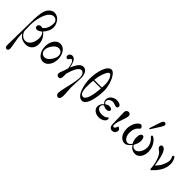

<svg xmlns="http://www.w3.org/2000/svg" viewBox="132 -1930 3402 3402"><g transform="rotate(45 1832.5 -229.0)"><path d="M82 252Q82 134.8 86.4 -14.6Q90.8 -161.6 90.8 -282.7Q90.8 -408.7 97.7 -495.4Q104.5 -582 125 -636.7Q145.5 -690.4 185.5 -723.1Q225.6 -755.9 269.5 -755.9Q308.6 -755.9 342.5 -737.1Q376.5 -718.3 397.7 -689Q418.9 -659.7 431.2 -625.5Q443.4 -591.3 443.4 -559.1Q443.4 -508.8 420.9 -460Q398.4 -411.1 361.8 -374.5Q409.2 -339.4 439 -283.4Q468.8 -227.5 468.8 -165.5Q468.8 -85 422.9 -38.6Q377 7.8 305.7 7.8Q246.1 7.8 203.4 -14.4Q160.6 -36.6 124.5 -89.4L120.6 -87.4Q123.5 17.1 148.9 145Q165 226.6 165 252.9Q165 273.9 154.3 289.3Q143.6 304.7 123 304.7Q104.5 304.7 93.3 288.8Q82 272.9 82 252ZM118.2 -293.9Q118.2 -216.8 122.6 -143.6Q141.6 -89.8 176.5 -61.5Q211.4 -33.2 254.9 -33.2Q287.6 -33.2 315.4 -52.2Q343.3 -71.3 361.1 -101.8Q378.9 -132.3 388.7 -169.4Q398.4 -206.5 398.4 -244.1Q398.4 -323.2 351.6 -362.3Q299.8 -318.4 262.2 -318.4Q240.7 -318.4 227.1 -329.8Q213.4 -341.3 213.4 -363.8Q213.4 -384.8 229.5 -399.9Q245.6 -415 265.6 -415Q286.1 -415 305.2 -409.2Q351.6 -439 373.5 -493.7Q395.5 -548.3 395.5 -614.3Q395.5 -647 372.1 -673.1Q348.6 -699.2 311.5 -699.2Q272 -699.2 238.8 -670.9Q205.6 -642.6 183.8 -598.6Q162.1 -554.7 146.7 -499.5Q131.3 -444.3 124.8 -392.1Q118.2 -339.8 118.2 -293.9Z M618.9 -57.1Q572.3 -122.1 572.3 -215.8Q572.3 -309.6 618.9 -374.5Q665.5 -439.5 735.4 -439.5Q805.2 -439.5 851.8 -374.5Q898.4 -309.6 898.4 -215.8Q898.4 -122.1 851.8 -57.1Q805.2 7.8 735.4 7.8Q665.5 7.8 618.9 -57.1ZM609.4 -165Q609.4 -123 634.3 -95.7Q659.2 -68.4 701.2 -68.4Q765.6 -68.4 818.4 -148.4Q861.3 -213.4 861.3 -266.6Q861.3 -308.6 836.4 -335.9Q811.5 -363.3 769.5 -363.3Q705.1 -363.3 652.3 -283.2Q609.4 -218.3 609.4 -165Z M966.8 -375.5Q966.8 -400.4 985.6 -419.9Q1004.4 -439.5 1029.8 -439.5Q1051.8 -439.5 1069.3 -429.4Q1086.9 -419.4 1098.6 -404.8Q1110.4 -390.1 1120.4 -365.2Q1130.4 -340.3 1136.5 -318.6Q1142.6 -296.9 1149.4 -264.6H1152.8Q1168 -302.7 1182.9 -331.1Q1197.8 -359.4 1217.3 -385.5Q1236.8 -411.6 1261 -425.5Q1285.2 -439.5 1312.5 -439.5Q1341.3 -439.5 1363.5 -423.8Q1385.7 -408.2 1397.9 -382.6Q1410.2 -356.9 1416.3 -328.9Q1422.4 -300.8 1422.4 -271.5Q1422.4 -240.2 1418.5 -169.9Q1412.6 -67.9 1412.6 -25.4Q1412.6 20.5 1418 70.3Q1423.8 123 1423.8 171.4Q1423.8 209 1412.1 236.8Q1400.4 264.6 1375 264.6Q1348.6 264.6 1334.5 247.3Q1320.3 230 1320.3 202.1Q1320.3 152.8 1362.8 -22.9Q1401.9 -186.5 1401.9 -265.6Q1401.9 -305.7 1381.3 -339.4Q1360.8 -373 1327.1 -373Q1304.7 -373 1282.5 -353.5Q1260.3 -334 1241.7 -300Q1223.1 -266.1 1207.8 -224.9Q1192.4 -183.6 1179.7 -135.3V-85Q1179.7 -41 1169.9 -16.6Q1160.2 7.8 1132.8 7.8Q1109.9 7.8 1094.5 -6.1Q1079.1 -20 1079.1 -45.9Q1079.1 -68.4 1108.9 -139.6Q1123.5 -174.3 1137.7 -227.5Q1132.3 -275.4 1117.7 -323.2Q1099.1 -384.3 1062 -384.3Q1049.3 -384.3 1040 -364.3Q1025.9 -334.5 1001.5 -334.5Q986.3 -334.5 976.6 -346.7Q966.8 -358.9 966.8 -375.5Z M1536.1 -374Q1536.1 -434.1 1546.9 -499.5Q1557.6 -564.9 1577.4 -622.8Q1597.2 -680.7 1629.2 -718.3Q1661.1 -755.9 1699.2 -755.9Q1739.7 -755.9 1780.3 -697.5Q1820.8 -639.2 1845.5 -554.7Q1870.1 -470.2 1870.1 -393.6Q1870.1 -352.1 1865.5 -303.2Q1860.8 -254.4 1849.4 -198.2Q1837.9 -142.1 1821 -96.9Q1804.2 -51.8 1776.9 -22Q1749.5 7.8 1715.8 7.8Q1678.2 7.8 1646.7 -18.8Q1615.2 -45.4 1595.5 -86.9Q1575.7 -128.4 1561.8 -180.7Q1547.9 -232.9 1542 -281.7Q1536.1 -330.6 1536.1 -374ZM1598.6 -214.8Q1598.6 -189 1602.3 -163.6Q1606 -138.2 1614.3 -112.3Q1622.6 -86.4 1639.6 -70.6Q1656.7 -54.7 1679.7 -54.7Q1706.5 -54.7 1728.3 -82.5Q1750 -110.4 1764.2 -158.9Q1778.3 -207.5 1787.1 -263.9Q1795.9 -320.3 1800.3 -385.7H1606.4Q1598.6 -299.3 1598.6 -214.8ZM1608.9 -409.2H1801.3Q1803.7 -447.8 1803.7 -499Q1803.7 -535.6 1794.2 -577.6Q1784.7 -619.6 1764.2 -652.6Q1743.7 -685.5 1718.8 -685.5Q1696.3 -685.5 1671.6 -639.4Q1647 -593.3 1628.9 -526.4Q1617.2 -482.9 1608.9 -409.2Z M1979.5 -122.1Q1979.5 -150.9 1995.6 -179.4Q2011.7 -208 2038.1 -228V-231Q2020 -241.2 2009 -263.2Q1998 -285.2 1998 -308.6Q1998 -365.2 2043.9 -402.3Q2089.8 -439.5 2150.4 -439.5Q2190.9 -439.5 2222.4 -424.6Q2253.9 -409.7 2253.9 -384.8Q2253.9 -343.8 2216.8 -343.8Q2202.1 -343.8 2171.9 -357.4Q2148.4 -368.2 2115.2 -368.2Q2081.1 -368.2 2051.3 -346.2Q2021.5 -324.2 2021.5 -293Q2021.5 -262.7 2052.7 -243.2Q2094.2 -271.5 2125 -271.5Q2153.3 -271.5 2174.3 -262.2Q2195.3 -252.9 2195.3 -232.4Q2195.3 -210.4 2176.5 -199Q2157.7 -187.5 2130.9 -187.5Q2090.8 -187.5 2053.7 -211.4Q2037.1 -205.6 2025.4 -189Q2013.7 -172.4 2013.7 -154.3Q2013.7 -116.2 2049.3 -92.8Q2085 -69.3 2133.8 -69.3Q2178.2 -69.3 2204.6 -80.3Q2231 -91.3 2267.6 -120.6Q2275.4 -107.4 2275.4 -93.8Q2275.4 -48.8 2231.9 -22Q2188.5 4.9 2133.8 4.9Q2070.8 4.9 2025.1 -29.3Q1979.5 -63.5 1979.5 -122.1Z M2384.8 -378.4Q2384.8 -404.3 2401.4 -421.9Q2418 -439.5 2441.9 -439.5Q2466.3 -439.5 2480.2 -425.8Q2494.1 -412.1 2494.1 -390.6Q2494.1 -347.2 2457 -248Q2418.9 -147 2418.9 -86.9Q2418.9 -75.7 2426 -67.6Q2433.1 -59.6 2444.8 -59.6Q2462.4 -59.6 2474.9 -79.8Q2487.3 -100.1 2493.2 -128.4Q2516.1 -123.5 2532 -109.4Q2547.9 -95.2 2547.9 -77.6Q2547.9 -41.5 2525.4 -17.8Q2502.9 5.9 2465.8 5.9Q2432.1 5.9 2412.4 -19.8Q2392.6 -45.4 2392.6 -90.8Q2392.6 -166.5 2389.2 -229.5Q2384.8 -310.5 2384.8 -378.4Z M2903.3 -492.2 2972.7 -702.1Q2982.4 -731.4 2995.1 -746.6Q3007.8 -761.7 3028.3 -761.7Q3043 -761.7 3052.7 -751.2Q3062.5 -740.7 3062.5 -725.1Q3062.5 -707 3040 -670.4L2921.9 -484.4ZM2626 -207Q2626 -252.4 2638.9 -295.9Q2651.9 -339.4 2671.1 -369.6Q2690.4 -399.9 2713.4 -418.5Q2736.3 -437 2756.3 -437Q2772 -437 2786.4 -418.7Q2800.8 -400.4 2800.8 -384.8Q2800.8 -374.5 2779.8 -357.4Q2710.9 -302.7 2710.9 -190.4Q2710.9 -126 2741.2 -81.1Q2771.5 -36.1 2816.4 -36.1Q2854 -36.1 2889.2 -88.9Q2856.4 -149.4 2856.4 -221.7Q2856.4 -244.1 2861.3 -266.1Q2866.2 -288.1 2879.2 -305.7Q2892.1 -323.2 2910.2 -323.2Q2924.3 -323.2 2934.8 -314.5Q2945.3 -305.7 2950.7 -290.8Q2956.1 -275.9 2958.5 -260Q2960.9 -244.1 2960.9 -226.1Q2960.9 -196.3 2948.5 -159.2Q2936 -122.1 2917 -91.3Q2928.7 -66.4 2948.2 -53.7Q2967.8 -41 2990.2 -41Q3025.9 -41 3056.6 -67.9Q3087.4 -94.7 3104.7 -138.2Q3122.1 -181.6 3122.1 -229.5Q3122.1 -272.9 3100.1 -319.1Q3078.1 -365.2 3043 -393.6Q3024.4 -409.2 3024.4 -421.9Q3024.4 -439.5 3043 -439.5Q3062 -439.5 3088.4 -416Q3114.7 -392.6 3142.6 -351.6Q3165.5 -317.9 3178 -272.9Q3190.4 -228 3190.4 -183.6Q3190.4 -131.3 3172.1 -87.6Q3153.8 -43.9 3120.4 -17.6Q3086.9 8.8 3044.9 8.8Q2955.1 8.8 2903.3 -73.7H2900.9Q2877.4 -38.6 2846.2 -15.4Q2814.9 7.8 2782.2 7.8Q2734.9 7.8 2698.7 -22.5Q2662.6 -52.7 2644.3 -101.3Q2626 -149.9 2626 -207Z M3258.8 -397.9Q3258.8 -414.1 3269 -426Q3279.3 -438 3295.9 -438Q3315.9 -438 3333.7 -424.8Q3351.6 -411.6 3364.7 -388.9Q3377.9 -366.2 3387.5 -341.6Q3397 -316.9 3404.3 -288.1Q3424.8 -207.5 3440.4 -101.6L3446.8 -99.6Q3481.4 -137.2 3497.3 -159.9Q3513.2 -182.6 3531.7 -221.2Q3566.4 -293.5 3566.4 -350.1Q3566.4 -380.9 3551.8 -408.2Q3542 -426.8 3542 -435.5Q3542 -444.3 3549.1 -449.2Q3556.2 -454.1 3566.4 -454.1Q3583.5 -454.1 3602.8 -406.2Q3622.1 -358.4 3622.1 -314.5Q3622.1 -263.2 3607.7 -214.8Q3593.3 -166.5 3566.9 -125.5Q3540.5 -84.5 3513.2 -52.7Q3485.8 -21 3450.7 11.7L3430.2 8.8Q3422.9 -113.3 3394.5 -192.4Q3375.5 -245.6 3356 -279.3Q3336.4 -313 3307.1 -333Q3281.7 -350.1 3270.3 -364.7Q3258.8 -379.4 3258.8 -397.9Z"/></g></svg>

Font: Theano Didot
Style: Regular
Weight: 400
Designer: Alexey Kryukov
Version: Version 2.0